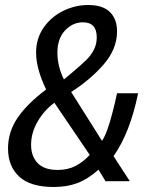

<svg xmlns="http://www.w3.org/2000/svg" viewBox="-20 -723 600 766"><path d="M12 -131Q12 -196 49.5 -252Q87 -308 164 -366Q124 -449 124 -513Q124 -569 153.5 -612Q183 -655 231 -679Q279 -703 332 -703Q390 -703 418.5 -675Q447 -647 447 -598Q447 -528 394.5 -467Q342 -406 264 -356L387 -161Q414 -199 447 -351H531Q499 -194 433 -100L498 0H401L373 -46Q330 -8 288.5 7.5Q247 23 195 23Q101 23 56.5 -18.5Q12 -60 12 -131ZM266 -432Q304 -464 323 -482.5Q342 -501 354 -523.5Q366 -546 366 -574Q366 -634 311 -634Q270 -634 239.5 -601.5Q209 -569 209 -513Q209 -459 235 -406ZM338 -105 197 -313Q156 -283 130 -238Q104 -193 104 -145Q104 -100 130 -72.5Q156 -45 210 -45Q250 -45 280.5 -60.5Q311 -76 338 -105Z"/></svg>

Font: Cabin
Style: Italic
Weight: 400
Italic angle: -7°
Designer: Pablo Impallari
Foundry: Pablo Impallari. http://www.impallari.com Igino Marini. http://www.ikern.com
Version: Version 2.200